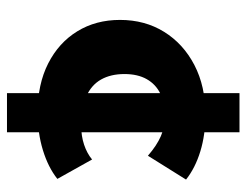

<svg xmlns="http://www.w3.org/2000/svg" viewBox="-100 -524 723 564"><g transform="rotate(90 262.0 -241.5)"><path d="M310 10Q227 10 166 -21Q105 -52 71.5 -106.5Q38 -161 38 -232Q38 -305 73 -361.5Q108 -418 170.5 -450.5Q233 -483 316 -483Q375 -483 424 -468Q473 -453 507 -426L437 -314Q407 -340 379.5 -352Q352 -364 320 -364Q282 -364 254.5 -350.5Q227 -337 212 -310.5Q197 -284 197 -245Q197 -205 213 -176.5Q229 -148 262.5 -133Q296 -118 349 -118Q379 -118 404.5 -126.5Q430 -135 448 -150L505 -48Q471 -21 420.5 -5.5Q370 10 310 10ZM253 100V-583H368V100Z"/></g></svg>

Font: Ysabeau SC Black
Style: Regular
Weight: 900
Designer: Christian Thalmann (Catharsis Fonts)
Version: Version 2.001;gftools[0.9.30]; featfreeze: smcp